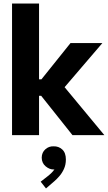

<svg xmlns="http://www.w3.org/2000/svg" viewBox="-20 -772 616 1097"><path d="M48.8 0V-752H203.1V-318.8H216.8L382.8 -525.9H564.9L349.1 -273.9L576.2 0H394L215.3 -224.6H203.1V0ZM242.7 304.7 212.4 266.1 259.3 229.5Q265.6 224.1 274.7 215.3Q283.7 206.5 291 195.8Q288.6 196.3 285.6 196.3Q262.2 196.3 240.5 178Q218.8 159.7 218.3 128.9Q218.8 99.1 239 81.1Q259.3 63 285.6 64Q314.9 63 335.7 82Q356.4 101.1 356.4 139.2Q356.4 169.4 345.2 193.6Q334 217.8 318.8 234.9Q303.7 252 292.5 261.7Z"/></svg>

Font: Reddit Sans ExtraBold
Style: Regular
Weight: 800
Designer: Stephen Hutchings
Foundry: Reddit
Version: Version 1.014; ttfautohint (v1.8.4.7-5d5b)